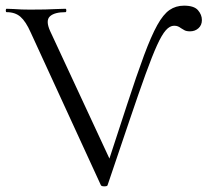

<svg xmlns="http://www.w3.org/2000/svg" viewBox="-24 -656 734 679"><path d="M332.8 -1 84.2 -542Q67.2 -580.2 48.4 -596.6Q29.6 -613 -0.6 -613Q-3.6 -613 -3.6 -619Q-3.6 -625 -0.6 -625Q13 -625 25.9 -624Q38.8 -623 52.7 -622.5Q66.6 -622 82 -622Q112.4 -622 135.1 -622.5Q157.8 -623 175.1 -624Q192.4 -625 207.6 -625Q210.6 -625 210.6 -619Q210.6 -613 207.6 -613Q168.6 -613 152.6 -598.2Q136.6 -583.4 153.2 -546.4L373.8 -72L340.6 -26.8Q390.4 -179 425.1 -285.3Q459.8 -391.6 485.4 -460.4Q511 -529.2 532.2 -567.3Q553.4 -605.4 575.6 -620.7Q597.8 -636 626.8 -636Q662.2 -636 676.1 -620Q690 -604 690 -585Q690 -567.2 677.9 -556.2Q665.8 -545.2 648.2 -545.2Q635.2 -545.2 628.3 -549.1Q621.4 -553 616 -556.4Q610.8 -560.4 605.3 -562.7Q599.8 -565 591.6 -565Q576.6 -565 562.4 -549Q548.2 -533 531.2 -495.6Q514.2 -458.2 490.8 -393.7Q467.4 -329.2 434.7 -232.4Q402 -135.6 356.4 -1Q355.4 3 345.1 3Q334.8 3 332.8 -1Z"/></svg>

Font: Cormorant Garamond Light
Style: Regular
Weight: 300
Designer: Christian Thalmann (Catharsis Fonts)
Foundry: Catharsis Fonts
Version: Version 4.001